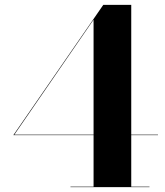

<svg xmlns="http://www.w3.org/2000/svg" viewBox="-20 -770 680 790"><path d="M270 0V-2H365V-689L39 -216H630V-214H35L405 -750H520V-2H595V0Z"/></svg>

Font: Bodoni Moda 96pt
Style: Bold
Weight: 700
Version: Version 2.005